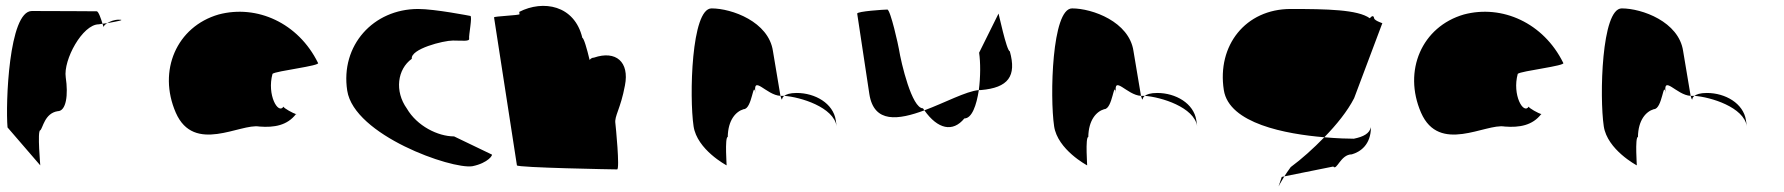

<svg xmlns="http://www.w3.org/2000/svg" viewBox="-20 -585 6160 663"><path d="M6 -145 119 -14C120 -6 108 -135 119 -135C128 -142 134 -194 179 -201C209 -201 216 -258 207 -318C198 -378 265 -501 321 -501C321 -501 326 -502 334 -503C329 -520 320 -546 314 -546C314 -546 172 -547 90 -547C10 -547 -1 -225 6 -145ZM334 -503C336 -498 337 -494 337 -491C337 -494 342 -500 350 -505C344 -504 339 -504 334 -503ZM350 -505C379 -510 417 -517 390 -517C374 -517 360 -511 350 -505Z M587 -196C650 -52 810 -160 876 -148C927 -144 972 -152 1002 -191C994 -193 958 -212 959 -217C941 -188 901 -257 921 -330C931 -340 1090 -358 1078 -368C1010 -506 867 -570 735 -535C590 -493 524 -341 587 -196ZM959 -218V-217ZM1003 -192 1002 -191C1004 -191 1004 -191 1003 -190Z M1179 -272C1203 -118 1539 0 1611 -11C1666 -22 1685 -52 1677 -52L1548 -114C1492 -114 1420 -150 1385 -210C1342 -270 1352 -346 1402 -382C1397 -416 1511 -445 1544 -445C1578 -445 1602 -441 1600 -452C1598 -462 1612 -530 1604 -530C1604 -530 1482 -554 1424 -554C1269 -554 1155 -428 1179 -272Z M1765 -14C1766 -6 2101 0 2111 0C2121 0 2106 -152 2105 -159C2101 -184 2123 -209 2138 -290C2154 -371 2107 -412 2031 -386C2025 -386 2020 -383 2016 -378C2007 -416 1996 -454 1991 -454C1964 -568 1855 -586 1773 -544L1774 -536C1774 -532 1685 -529 1686 -525Z M2375 -149C2387 -68 2489 -14 2489 -14C2490 -6 2482 -112 2493 -112C2494 -171 2521 -200 2548 -208C2578 -208 2581 -314 2589 -261C2578 -331 2626 -256 2675 -254C2671 -281 2659 -346 2649 -409C2634 -510 2507 -556 2437 -556C2367 -556 2360 -250 2375 -149ZM2675 -254C2677 -246 2679 -242 2680 -241C2681 -237 2678 -246 2688 -254ZM2688 -254C2744 -250 2859 -215 2869 -149L2866 -170C2857 -228 2795 -264 2731 -264C2707 -264 2695 -259 2688 -254Z M2982 -260C2998 -158 3083 -171 3172 -204C3171 -206 3168 -209 3167 -211C3129 -211 3092 -366 3084 -416C3083 -424 3055 -552 3044 -552C3034 -552 2939 -546 2940 -538C2940 -538 2970 -340 2982 -260ZM3172 -204C3218 -139 3270 -127 3310 -176C3336 -176 3352 -221 3360 -274C3316 -270 3242 -230 3172 -204ZM3360 -274H3367C3462 -282 3491 -322 3467 -408C3456 -408 3427 -546 3428 -538L3361 -403C3366 -370 3366 -319 3360 -274Z M3620 -149C3632 -68 3734 -14 3734 -14C3735 -6 3727 -112 3738 -112C3739 -171 3766 -200 3793 -208C3823 -208 3826 -314 3834 -261C3823 -331 3871 -256 3920 -254C3916 -281 3904 -346 3894 -409C3879 -510 3752 -556 3682 -556C3612 -556 3605 -250 3620 -149ZM3920 -254C3922 -246 3924 -242 3925 -241C3926 -237 3923 -246 3933 -254ZM3933 -254C3989 -250 4104 -215 4114 -149L4111 -170C4102 -228 4040 -264 3976 -264C3952 -264 3940 -259 3933 -254Z M4206 -274C4224 -158 4421 -122 4553 -111C4595 -154 4633 -201 4656 -246L4753 -504C4760 -504 4727 -512 4725 -522C4723 -533 4717 -530 4710 -522C4669 -552 4561 -554 4437 -554C4281 -554 4182 -428 4206 -274ZM4406 26C4390 76 4391 62 4415 24ZM4415 24 4584 -10C4596 6 4609 -52 4648 -52C4676 -60 4714 -84 4714 -146C4709 -124 4689 -113 4655 -106C4636 -106 4598 -107 4553 -111C4515 -72 4475 -36 4437 -8C4428 4 4421 15 4415 24Z M4887 -196C4950 -52 5110 -160 5176 -148C5227 -144 5272 -152 5302 -191C5294 -193 5258 -212 5259 -217C5241 -188 5201 -257 5221 -330C5231 -340 5390 -358 5378 -368C5310 -506 5167 -570 5035 -535C4890 -493 4824 -341 4887 -196ZM5259 -218V-217ZM5303 -192 5302 -191C5304 -191 5304 -191 5303 -190Z M5518 -149C5530 -68 5632 -14 5632 -14C5633 -6 5625 -112 5636 -112C5637 -171 5664 -200 5691 -208C5721 -208 5724 -314 5732 -261C5721 -331 5769 -256 5818 -254C5814 -281 5802 -346 5792 -409C5777 -510 5650 -556 5580 -556C5510 -556 5503 -250 5518 -149ZM5818 -254C5820 -246 5822 -242 5823 -241C5824 -237 5821 -246 5831 -254ZM5831 -254C5887 -250 6002 -215 6012 -149L6009 -170C6000 -228 5938 -264 5874 -264C5850 -264 5838 -259 5831 -254Z"/></svg>

Font: Ampere
Style: SCRevIta
Weight: 400
Version: Version 1